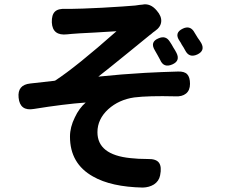

<svg xmlns="http://www.w3.org/2000/svg" viewBox="-20 -793 1020 867"><path d="M625 54Q482 51 400 4Q296 -54 296 -176Q296 -219 318 -263Q337 -304 367 -330Q269 -323 133 -301Q70 -290 64 -352Q58 -410 117 -416Q153 -420 224 -428Q228 -429 229 -429Q324 -491 506 -652Q486 -651 407 -646Q325 -642 305 -640Q301 -639 294 -639Q288 -638 284 -638Q217 -630 214 -692Q213 -726 228 -740.5Q243 -755 278 -753Q291 -753 304 -753Q337 -753 440 -758Q546 -764 590 -768Q597 -769 611 -771Q619 -772 622 -772Q659 -780 688 -745Q710 -720 708 -695.5Q706 -671 680 -653Q672 -648 660 -637L658 -636Q630 -614 566 -561Q464 -478 424 -447Q529 -458 635 -464Q710 -468 784 -470Q813 -471 825.5 -457.5Q838 -444 838 -414.5Q838 -385 820 -370.5Q802 -356 771 -358Q650 -361 586 -353Q517 -343 469 -300Q420 -255 420 -196Q420 -94 569 -79Q604 -75 647 -75Q685 -76 698 -58Q711 -40 703 -1Q698 25 675 40Q654 53 625 54ZM703 -523Q699 -531 691 -545Q685 -556 679 -566Q656 -604 696 -620Q728 -634 746 -606Q755 -593 763 -578Q766 -574 770.5 -566Q775 -558 777 -554Q795 -518 758 -502Q719 -485 703 -523ZM816 -566Q814 -570 809 -578.5Q804 -587 801 -591Q800 -594 796.5 -599.5Q793 -605 791 -608Q765 -645 806 -664Q836 -678 854 -653Q863 -639 873 -622Q876 -618 881.5 -610Q887 -602 889 -598Q907 -564 871 -547Q834 -530 816 -566Z"/></svg>

Font: GenSenRounded2 TW B
Style: Regular
Weight: 700
Version: Version 2.000;PS 2;hotconv 16.6.51;makeotf.lib2.5.65220 DEVE